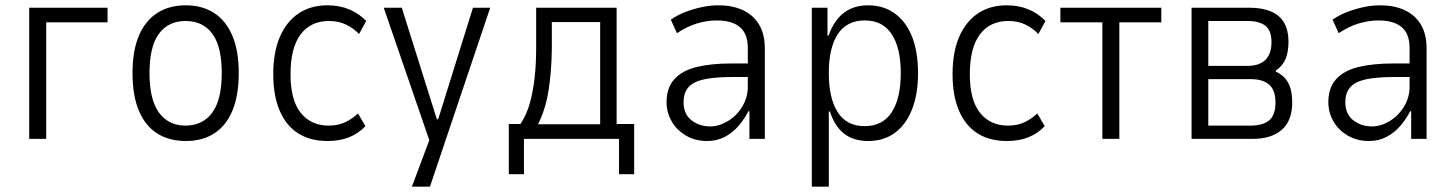

<svg xmlns="http://www.w3.org/2000/svg" viewBox="-20 -523 5479 723"><path d="M90 0V-494H385V-439H154V0Z M680 8Q617 8 572 -20.5Q527 -49 503 -106Q479 -163 479 -248Q479 -332 503 -388.5Q527 -445 572 -474Q617 -503 679 -503Q742 -503 786.5 -474Q831 -445 855 -388.5Q879 -332 879 -248Q879 -163 855 -106Q831 -49 786.5 -20.5Q742 8 680 8ZM678 -50Q743 -50 779 -98.5Q815 -147 815 -248Q815 -348 779.5 -396Q744 -444 679 -444Q614 -444 578.5 -396Q543 -348 543 -248Q543 -147 579 -98.5Q615 -50 678 -50Z M1213 8Q1149 8 1103.5 -20.5Q1058 -49 1033.5 -105.5Q1009 -162 1009 -244Q1009 -327 1034 -384.5Q1059 -442 1104.5 -472.5Q1150 -503 1213 -503Q1259 -503 1295.5 -487.5Q1332 -472 1359 -444L1332 -395Q1311 -417 1283 -430.5Q1255 -444 1219 -444Q1150 -444 1112 -393.5Q1074 -343 1074 -243Q1074 -146 1112.5 -98Q1151 -50 1218 -50Q1254 -50 1281.5 -63.5Q1309 -77 1328 -96L1356 -48Q1331 -21 1295.5 -6.5Q1260 8 1213 8Z M1531 180 1609 -28V41L1425 -494H1493L1625 -74H1630L1761 -494H1826L1599 180Z M1896 133V-56H1940Q1963 -91 1975 -134Q1987 -177 1993 -229Q1999 -281 1999 -345V-494H2302V-56H2368V133H2311V0H1953V133ZM2006 -55H2240V-440H2058V-340Q2057 -253 2045.5 -181.5Q2034 -110 2006 -55Z M2643 8Q2598 8 2563 -12.5Q2528 -33 2509 -66.5Q2490 -100 2490 -138Q2490 -192 2519 -224.5Q2548 -257 2602.5 -270.5Q2657 -284 2734 -284H2807V-233H2740Q2692 -233 2656.5 -228.5Q2621 -224 2598.5 -213.5Q2576 -203 2565 -184.5Q2554 -166 2554 -138Q2554 -93 2584 -70Q2614 -47 2654 -47Q2688 -47 2721 -67Q2754 -87 2775 -121.5Q2796 -156 2796 -197V-342Q2796 -396 2766 -421Q2736 -446 2679 -446Q2643 -446 2605.5 -435Q2568 -424 2529 -398L2506 -449Q2532 -467 2562.5 -478.5Q2593 -490 2624 -496.5Q2655 -503 2686 -503Q2737 -503 2776 -485.5Q2815 -468 2837.5 -432Q2860 -396 2860 -340V0H2802V-104H2798Q2784 -76 2762 -50Q2740 -24 2710 -8Q2680 8 2643 8Z M3037 180V-494H3096V-389H3100Q3121 -447 3158 -475Q3195 -503 3249 -503Q3308 -503 3350.5 -471.5Q3393 -440 3415 -383.5Q3437 -327 3437 -247Q3437 -169 3414.5 -111.5Q3392 -54 3350 -23Q3308 8 3249 8Q3195 8 3159.5 -19Q3124 -46 3105 -103H3101V180ZM3236 -48Q3304 -48 3338 -100.5Q3372 -153 3372 -248Q3372 -342 3338 -394Q3304 -446 3237 -446Q3168 -446 3134.5 -394Q3101 -342 3101 -248Q3101 -153 3134.5 -100.5Q3168 -48 3236 -48Z M3771 8Q3707 8 3661.5 -20.5Q3616 -49 3591.5 -105.5Q3567 -162 3567 -244Q3567 -327 3592 -384.5Q3617 -442 3662.5 -472.5Q3708 -503 3771 -503Q3817 -503 3853.5 -487.5Q3890 -472 3917 -444L3890 -395Q3869 -417 3841 -430.5Q3813 -444 3777 -444Q3708 -444 3670 -393.5Q3632 -343 3632 -243Q3632 -146 3670.5 -98Q3709 -50 3776 -50Q3812 -50 3839.5 -63.5Q3867 -77 3886 -96L3914 -48Q3889 -21 3853.5 -6.5Q3818 8 3771 8Z M4131 0V-439H3973V-494H4353V-439H4195V0Z M4467 0V-494H4685Q4733 -494 4766.5 -479.5Q4800 -465 4816 -436.5Q4832 -408 4832 -367Q4832 -327 4821 -301Q4810 -275 4783 -256L4785 -253Q4808 -242 4821 -226Q4834 -210 4840 -188Q4846 -166 4846 -136Q4846 -69 4807 -34.5Q4768 0 4696 0ZM4530 -50H4688Q4736 -50 4759.5 -70Q4783 -90 4783 -137Q4783 -183 4759.5 -204Q4736 -225 4690 -225H4530ZM4530 -275H4678Q4722 -275 4745 -297.5Q4768 -320 4768 -365Q4768 -407 4745.5 -425.5Q4723 -444 4676 -444H4530Z M5135 8Q5090 8 5055 -12.5Q5020 -33 5001 -66.5Q4982 -100 4982 -138Q4982 -192 5011 -224.5Q5040 -257 5094.5 -270.5Q5149 -284 5226 -284H5299V-233H5232Q5184 -233 5148.5 -228.5Q5113 -224 5090.5 -213.5Q5068 -203 5057 -184.5Q5046 -166 5046 -138Q5046 -93 5076 -70Q5106 -47 5146 -47Q5180 -47 5213 -67Q5246 -87 5267 -121.5Q5288 -156 5288 -197V-342Q5288 -396 5258 -421Q5228 -446 5171 -446Q5135 -446 5097.5 -435Q5060 -424 5021 -398L4998 -449Q5024 -467 5054.5 -478.5Q5085 -490 5116 -496.5Q5147 -503 5178 -503Q5229 -503 5268 -485.5Q5307 -468 5329.5 -432Q5352 -396 5352 -340V0H5294V-104H5290Q5276 -76 5254 -50Q5232 -24 5202 -8Q5172 8 5135 8Z"/></svg>

Font: Nunito Sans 7pt Condensed Light
Style: Regular
Weight: 300
Width: 3
Designer: Vernon Adams
Foundry: Vernon Adams
Version: Version 3.101;gftools[0.9.27]